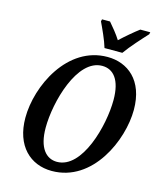

<svg xmlns="http://www.w3.org/2000/svg" viewBox="-135 -1027 945 1134"><g transform="rotate(15 337.5 -460.0)"><path d="M404 -771H513C547 -819 603 -880 638 -918L641 -931H580C549 -908 501 -867 468 -836C449 -867 416 -907 395 -931H346L343 -918C361 -880 391 -816 404 -771ZM290 11C540 11 666 -277 666 -463C666 -644 559 -725 436 -725C191 -725 59 -448 59 -253C59 -81 159 11 290 11ZM306 -49C240 -49 190 -103 190 -227C190 -384 266 -666 419 -666C488 -666 535 -611 535 -488C535 -331 460 -49 306 -49Z"/></g></svg>

Font: Noto Serif Condensed SemiBold
Style: Italic
Weight: 600
Width: 3
Italic angle: -12°
Designer: Monotype Design Team
Foundry: Monotype Imaging Inc.
Version: Version 2.014